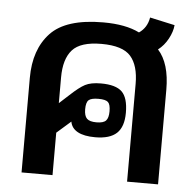

<svg xmlns="http://www.w3.org/2000/svg" viewBox="-46 -621 677 667"><g transform="rotate(5 293.0 -287.5)"><path d="M53 -330Q53 -429 107 -486.5Q161 -544 291 -544Q369 -544 417 -520Q445 -539 451 -575L538 -556Q536 -533 522.5 -508Q509 -483 488 -467Q529 -422 529 -330V0H421V-341Q421 -405 393 -437Q365 -469 291 -469Q218 -469 189.5 -437Q161 -405 161 -341V-251L195 -282Q226 -311 246 -321.5Q266 -332 301 -332Q353 -332 374.5 -311Q396 -290 396 -238Q396 -189 372 -166.5Q348 -144 297 -144Q258 -144 236 -156Q214 -168 210 -191L161 -148V0H53ZM339 -238Q339 -262 330.5 -270Q322 -278 297 -278Q272 -278 263 -270Q254 -262 254 -238Q254 -215 263.5 -205.5Q273 -196 297 -196Q321 -196 330 -205.5Q339 -215 339 -238Z"/></g></svg>

Font: Pridi
Style: Regular
Weight: 400
Designer: Katatrad Team
Foundry: CadsonDemak
Version: Version 1.001